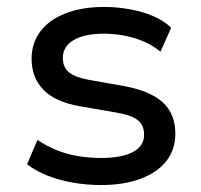

<svg xmlns="http://www.w3.org/2000/svg" viewBox="-20 -524 580 553"><path d="M271 9Q230 9 190 2Q150 -5 116 -18.5Q82 -32 58 -51L88 -121Q114 -103 144.5 -91Q175 -79 207.5 -74Q240 -69 270 -69Q330 -69 362.5 -86Q395 -103 395 -136Q395 -164 376 -178.5Q357 -193 314 -200L210 -218Q140 -230 105.5 -265Q71 -300 71 -355Q71 -399 95.5 -432.5Q120 -466 167.5 -485Q215 -504 280 -504Q316 -504 353 -497.5Q390 -491 421.5 -477.5Q453 -464 473 -444L442 -375Q421 -393 394 -404.5Q367 -416 337.5 -421.5Q308 -427 280 -427Q223 -427 192 -408.5Q161 -390 161 -357Q161 -330 179 -315.5Q197 -301 236 -294L338 -276Q413 -262 449 -229Q485 -196 485 -139Q485 -93 459 -60Q433 -27 384.5 -9Q336 9 271 9Z"/></svg>

Font: Nunito Sans 12pt ExtraLight 8pt Medium
Style: Regular
Weight: 500
Version: Version 3.101;gftools[0.9.27]